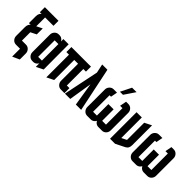

<svg xmlns="http://www.w3.org/2000/svg" viewBox="84 -1721 2842 2842"><g transform="rotate(45 1504.5 -300.0)"><path d="M129.9 0Q92.3 0 66.4 -27.3Q40 -55.2 40 -95.2V-276.9Q40 -310.1 51.8 -333.5Q59.6 -350.1 76.7 -361.8H40V-504.9Q40 -538.1 51.8 -561.5Q59.6 -578.1 76.7 -589.8H40V-694.8H325.2V-589.8H149.9V-404.8L240.2 -450.2V-325.2L149.9 -279.8V-105H234.9Q272.5 -105 298.3 -77.6Q325.2 -49.3 325.2 -9.8V115.2L214.8 165V0Z M567.9 -450.2H489.7V-105H567.9ZM569.8 -50.8Q564 -38.1 553.2 -27.3Q527.3 0 489.7 0H469.7Q432.6 0 406.2 -27.8Q379.9 -55.7 379.9 -95.2V-460Q379.9 -499.5 406.2 -527.3Q432.6 -555.2 469.7 -555.2H487.8Q524.9 -555.2 551.3 -527.3Q562 -516.6 567.9 -504.4V-555.2H677.7L679.7 -29.8L569.8 24.9Z M979.5 -450.2H899.9V-29.8L789.6 24.9V-450.2H734.9V-555.2H1144.5V-450.2H1089.8V-105H1144.5V0H1069.8Q1032.7 0 1006.3 -27.8Q979.5 -56.2 979.5 -95.2Z M1494.6 0H1383.3L1324.7 -365.2L1266.1 0H1154.8L1269.5 -555.2L1239.7 -694.8H1349.6Z M1774.4 -595.2H1710.4L1795.4 -765.1H1889.2ZM1929.2 -555.2Q1966.3 -555.2 1992.7 -527.3Q2019 -499.5 2019 -460V-95.2Q2019 -55.2 1992.7 -27.3Q1966.8 0 1929.2 0H1854.5Q1816.9 0 1790.5 -27.8Q1780.8 -38.6 1774.4 -50.8Q1769 -38.6 1757.8 -27.3Q1731.9 0 1694.3 0H1619.1Q1582 0 1555.7 -27.8Q1529.3 -55.7 1529.3 -95.2V-460Q1529.3 -499 1555.7 -526.9Q1582.5 -555.2 1619.1 -555.2H1689.5L1669.4 -450.2H1639.2V-105H1719.2V-345.2H1829.1V-105H1909.2V-450.2H1859.4L1879.4 -555.2Z M2099.1 0V-555.2H2209V-125L2289.1 -165V-524.9L2398.9 -580.1V-166Q2398.9 -132.8 2387.2 -109.4Q2374.5 -85.4 2346.2 -70.8L2204.1 0Z M2878.9 -555.2Q2916 -555.2 2942.4 -527.3Q2968.8 -499.5 2968.8 -460V-95.2Q2968.8 -55.2 2942.4 -27.3Q2916.5 0 2878.9 0H2804.2Q2766.6 0 2740.2 -27.8Q2730.5 -38.6 2724.1 -50.8Q2718.8 -38.6 2707.5 -27.3Q2681.6 0 2644 0H2568.8Q2531.7 0 2505.4 -27.8Q2479 -55.7 2479 -95.2V-460Q2479 -499 2505.4 -526.9Q2532.2 -555.2 2568.8 -555.2H2639.2L2619.1 -450.2H2588.9V-105H2668.9V-345.2H2778.8V-105H2858.9V-450.2H2809.1L2829.1 -555.2Z"/></g></svg>

Font: Horta
Style: Regular
Weight: 600
Width: 3
Version: Version 0.11